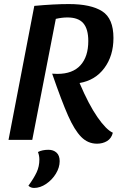

<svg xmlns="http://www.w3.org/2000/svg" viewBox="-20 -689 606 946"><path d="M319 -669Q428 -669 483.5 -633.5Q539 -598 539 -502Q539 -414 494 -353.5Q449 -293 372 -280Q417 -174 460 -112Q503 -50 536 -35Q529 -7 507.5 6Q486 19 458 19Q413 19 380 -14.5Q347 -48 315.5 -119Q284 -190 237 -326Q249 -325 263 -325Q338 -325 376.5 -367.5Q415 -410 415 -487Q415 -546 390.5 -574.5Q366 -603 312 -603Q285 -603 255 -596L139 0H22L149 -660Q246 -669 319 -669ZM148 237Q131 237 120 226Q147 189 160.5 160Q174 131 174 97Q174 78 167 60Q188 49 219 49Q243 49 258.5 63Q274 77 274 105Q274 136 255.5 166.5Q237 197 207.5 217Q178 237 148 237Z"/></svg>

Font: Sansita
Style: Italic
Weight: 400
Italic angle: -11°
Designer: Pablo Cosgaya
Foundry: Omnibus-Type
Version: Version 1.006